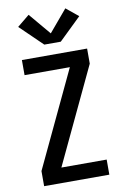

<svg xmlns="http://www.w3.org/2000/svg" viewBox="-105 -1043 710 1102"><g transform="rotate(-10 250.0 -492.0)"><path d="M60 0V-88L324 -647H60V-735H440V-647L176 -88H440V0ZM298 -800H202L72 -926L143 -984L250 -857L357 -984L428 -926Z"/></g></svg>

Font: Zed Sans Semibold
Style: Regular
Weight: 600
Designer: Belleve Invis
Foundry: Belleve Invis
Version: Version 1.0.0; ttfautohint (v1.8.4)